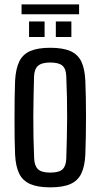

<svg xmlns="http://www.w3.org/2000/svg" viewBox="-20 -818 442 846"><path d="M201.5 7.5Q146.5 7.5 113.2 -7Q80 -21.5 64.5 -53.2Q49 -85 46.5 -136.5Q45 -167 44.5 -208Q44 -249 44 -294Q44 -339 44.5 -383Q45 -427 46.5 -463Q49.5 -515.5 65 -547.2Q80.5 -579 113.5 -593.2Q146.5 -607.5 201.5 -607.5Q257.5 -607.5 290.5 -592.8Q323.5 -578 338.5 -546.5Q353.5 -515 356 -463Q357.5 -430 358.2 -388.8Q359 -347.5 359 -303.2Q359 -259 358.2 -216.2Q357.5 -173.5 356 -136.5Q353.5 -85 338.2 -53.2Q323 -21.5 290 -7Q257 7.5 201.5 7.5ZM201.5 -57.5Q240.5 -57.5 255.8 -72.2Q271 -87 272 -119Q273.5 -164.5 274.5 -209.2Q275.5 -254 275.8 -298.8Q276 -343.5 275 -389Q274 -434.5 272 -482Q271 -514.5 255.2 -528.5Q239.5 -542.5 201.5 -542.5Q163.5 -542.5 147.2 -527.8Q131 -513 130 -480.5Q129 -440 128 -396.2Q127 -352.5 126.8 -306.2Q126.5 -260 127.5 -213Q128.5 -166 130.5 -120Q132 -86.5 147.8 -72Q163.5 -57.5 201.5 -57.5ZM226 -655V-723.5H294.5V-655ZM108 -655V-723.5H176.5V-655ZM75 -798.5H328.5V-755H75Z"/></svg>

Font: Big Shoulders
Style: Regular
Weight: 400
Designer: Patric King
Foundry: XO Type Co
Version: Version 2.002